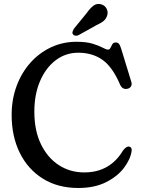

<svg xmlns="http://www.w3.org/2000/svg" viewBox="-20 -921 702 956"><path d="M635.5 -169.5Q629.5 -128 597.5 -85.5Q565.5 -43 508.2 -14Q451 15 369.5 15Q267.5 15 193 -31.8Q118.5 -78.5 78.2 -160.5Q38 -242.5 38 -348.5Q38 -426.5 62.8 -493Q87.5 -559.5 131.5 -608.8Q175.5 -658 234.2 -685.5Q293 -713 361 -713Q410.5 -713 441.8 -703.2Q473 -693.5 491 -683.8Q509 -674 517.5 -674Q526 -674 530 -682.8Q534 -691.5 539.2 -700.5Q544.5 -709.5 556.5 -709.5Q566.5 -709.5 572 -703.2Q577.5 -697 582.5 -681L634 -513Q638 -500 631.8 -490.2Q625.5 -480.5 612 -478.5Q588.5 -475 577.5 -500.5Q540 -588 490 -623.2Q440 -658.5 370 -658.5Q306.5 -658.5 257 -620.8Q207.5 -583 179.2 -516.8Q151 -450.5 151 -365.5Q151 -270.5 184 -202.8Q217 -135 273 -98.8Q329 -62.5 399.5 -62.5Q528 -62.5 593 -172.5Q610 -194 623.5 -191Q637.5 -188 635.5 -169.5ZM410.5 -854.5Q428 -879.5 445 -892.5Q462 -905.5 484 -899.5Q502.5 -894 510.8 -877.8Q519 -861.5 514 -845Q509 -827.5 496 -816.8Q483 -806 460 -795.5L370 -745.5Q363.5 -742.5 355.8 -743.2Q348 -744 344 -749.5Q339 -755.5 341.2 -762.8Q343.5 -770 347.5 -777.5Z"/></svg>

Font: Fraunces 72pt SuperSoft
Style: Regular
Weight: 400
Version: Version 1.000;[b76b70a41]